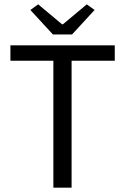

<svg xmlns="http://www.w3.org/2000/svg" viewBox="-20 -865 576 885"><path d="M120 -819 224 -706H312L416 -819L380 -845L270 -753H266L156 -845ZM226 -585V0H310V-585H509V-656H28V-585Z"/></svg>

Font: Cambridge Sans
Style: Regular
Weight: 400
Version: Version 2.020;PS 002.020;hotconv 1.0.88;makeotf.lib2.5.64775